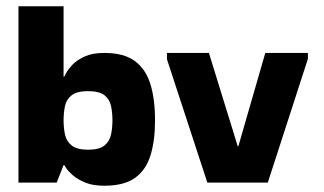

<svg xmlns="http://www.w3.org/2000/svg" viewBox="-20 -583 1034 613"><path d="M313 10Q277 10 252.5 0Q228 -10 213 -23Q198 -36 191.5 -46Q185 -56 185 -56H183L161 0H39V-563H183V-338H185Q185 -338 191 -349.5Q197 -361 211 -376Q225 -391 250 -402.5Q275 -414 313 -414Q375 -414 410 -388.5Q445 -363 460 -315Q475 -267 475 -198Q475 -134 460.5 -87Q446 -40 411 -15Q376 10 313 10ZM261 -105Q297 -105 313.5 -118.5Q330 -132 334.5 -153.5Q339 -175 339 -199Q339 -223 334.5 -244.5Q330 -266 313.5 -279Q297 -292 261 -292Q226 -292 209 -279Q192 -266 187.5 -244.5Q183 -223 183 -199Q183 -175 187.5 -153.5Q192 -132 209 -118.5Q226 -105 261 -105Z M827 -414H963V-395L835 0H642L513 -394V-414H647L739 -116H741Z"/></svg>

Font: Darker Grotesque Black
Style: Regular
Weight: 900
Designer: Gabriel Lam
Foundry: TypeRant
Version: Version 1.000;gftools[0.9.28]